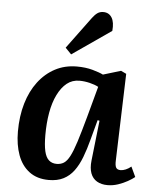

<svg xmlns="http://www.w3.org/2000/svg" viewBox="-56 -836 719 896"><g transform="rotate(5 304.0 -387.5)"><path d="M510 -104Q509 -81 514.5 -71Q520 -61 536 -61Q547 -61 560 -66.5Q573 -72 585 -82L607 -35Q595 -25 574.5 -13.5Q554 -2 530 6Q506 14 481 14Q452 14 431.5 2Q411 -10 402 -34Q393 -58 397 -94L418 -282L409 -284L384 -191Q372 -145 357.5 -107Q343 -69 323 -42Q303 -15 274.5 -0.5Q246 14 206 14Q151 14 114.5 -13.5Q78 -41 60.5 -89Q43 -137 43 -199Q43 -271 60.5 -330.5Q78 -390 111 -433.5Q144 -477 189.5 -501Q235 -525 291 -525Q332 -525 364.5 -516Q397 -507 415 -498L498 -523L523 -511ZM236 -64Q255 -64 269.5 -73Q284 -82 297 -106.5Q310 -131 324.5 -176.5Q339 -222 359 -295L398 -439Q382 -448 357 -454Q332 -460 309 -460Q275 -460 250 -440Q225 -420 207 -383.5Q189 -347 180.5 -298.5Q172 -250 172 -194Q172 -147 178.5 -118.5Q185 -90 199.5 -77Q214 -64 236 -64ZM341 -757Q353 -773 364.5 -781Q376 -789 392 -789Q418 -789 431.5 -767.5Q445 -746 441 -705L259 -579L231 -608Z"/></g></svg>

Font: Literata 18pt SemiBold
Style: Italic
Weight: 600
Italic angle: -2°
Designer: Latin by Veronika Burian and Jose Scaglione. Greek by Irene Vlachou. Cyrillic by Vera Evstafieva
Foundry: TypeTogether
Version: Version 3.103;gftools[0.9.29]